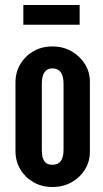

<svg xmlns="http://www.w3.org/2000/svg" viewBox="-20 -741 412 769"><path d="M190 8Q233 8 266.8 -11Q300.5 -30 320.2 -62Q340 -94 340 -133V-414Q340 -452.5 320 -484.5Q300 -516.5 266.2 -535.8Q232.5 -555 190 -555Q147.5 -555 114 -535.8Q80.5 -516.5 61.2 -483.8Q42 -451 42 -411V-136Q42 -95.5 61.2 -63Q80.5 -30.5 114 -11.2Q147.5 8 190 8ZM190.5 -81Q169 -81 160 -92.5Q151 -104 149.2 -118.5Q147.5 -133 147.5 -141.5V-405.5Q147.5 -467 190 -467Q234.5 -467 234.5 -405.5V-141.5Q234.5 -81 190.5 -81ZM73.5 -642H299V-721H73.5Z"/></svg>

Font: League Gothic SemiExpanded
Style: Regular
Weight: 400
Width: 6
Designer: The League of Moveable Type
Version: Version 1.600; ttfautohint (v1.8.3)